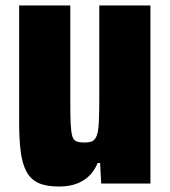

<svg xmlns="http://www.w3.org/2000/svg" viewBox="-20 -619 623 702"><path d="M195 63Q148 63 119.5 49.5Q91 36 76 7Q61 -22 55.5 -66.5Q50 -111 50 -171V-599H237V-245Q237 -194 238.5 -164.5Q240 -135 244.5 -120.5Q249 -106 260 -102Q271 -98 289 -98Q308 -98 318 -103Q328 -108 334 -124Q340 -140 341.5 -174.5Q343 -209 343 -267V-599H530V52H350L346 -23H337Q325 6 305 25Q285 44 258 53.5Q231 63 195 63Z"/></svg>

Font: Farlight84_Sys_V01
Style: Bold
Weight: 700
Designer: Monotype Design Team, Nadine Chahine and Nizar Qandah
Foundry: Monotype Imaging Inc.
Version: Version 2.004;October 31, 2024;FontCreator 14.0.0.2814 64-bi